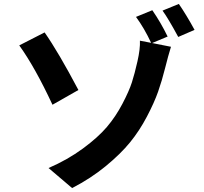

<svg xmlns="http://www.w3.org/2000/svg" viewBox="-20 -887 1040 977"><path d="M207 -722Q277 -622 379 -429L247 -354Q158 -545 78 -656ZM890 -867Q928 -812 970 -735L887 -699Q835 -795 807 -833ZM755 -835Q798 -773 833 -701L754 -668L850 -649Q836 -604 820 -540Q804 -476 784.5 -420.5Q765 -365 727.5 -293.5Q690 -222 642 -163Q594 -104 518 -41.5Q442 21 347 70L227 -32Q324 -74 401.5 -131Q479 -188 524 -241Q569 -294 603 -359Q637 -424 651 -467.5Q665 -511 679.5 -575Q694 -639 692 -680L749 -669Q714 -744 672 -801Z"/></svg>

Font: Swei Fan Sans CJK TC
Style: Bold
Weight: 700
Version: Version 2.130